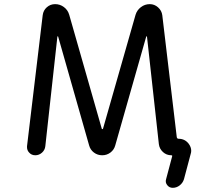

<svg xmlns="http://www.w3.org/2000/svg" viewBox="-20 -775 1040 933"><path d="M474.6 -149.4Q475.6 -147.5 477.5 -147.5Q479.5 -147.5 480.5 -149.4L638.7 -703.1Q645.5 -725.6 664.6 -740.2Q683.6 -754.9 708 -754.9Q730.5 -754.9 748 -739.3Q765.6 -723.6 768.6 -701.2L838.9 -109.4Q839.8 -100.6 848.6 -100.6Q877.9 -100.6 896.5 -77.1Q909.2 -60.5 909.2 -42Q909.2 -34.2 906.2 -25.4L874 95.7Q868.2 114.3 853 126Q837.9 137.7 819.3 137.7Q802.7 137.7 792.5 124.5Q782.2 111.3 787.1 95.7L816.4 -14.6Q818.4 -20.5 812.5 -20.5Q789.1 -20.5 772 -36.1Q754.9 -51.8 752 -74.2L694.3 -596.7Q694.3 -598.6 692.9 -598.6Q691.4 -598.6 690.4 -596.7L540 -68.4Q534.2 -46.9 516.6 -33.7Q499 -20.5 476.6 -20.5Q454.1 -20.5 436.5 -33.7Q418.9 -46.9 413.1 -68.4L262.7 -596.7Q261.7 -598.6 260.3 -598.6Q258.8 -598.6 258.8 -596.7L200.2 -64.5Q198.2 -45.9 184.1 -33.2Q169.9 -20.5 151.4 -20.5Q132.8 -20.5 121.1 -34.2Q111.3 -44.9 111.3 -59.6Q111.3 -61.5 111.3 -64.5L187.5 -701.2Q190.4 -724.6 207.5 -739.7Q224.6 -754.9 248 -754.9Q271.5 -754.9 290.5 -740.7Q309.6 -726.6 316.4 -703.1Z"/></svg>

Font: Rounded-X Mgen+ 1mn regular
Style: Regular
Weight: 400
Designer: [Source Han Sans]
Ryoko NISHIZUKA  (kana & ideographs); Paul D. Hunt (Latin, Greek & Cyrillic); Wenlong ZHANG  (bopomofo
Version: Version 1.059.20150602